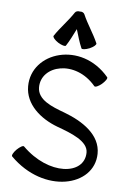

<svg xmlns="http://www.w3.org/2000/svg" viewBox="-126 -1267 939 1387"><g transform="rotate(10 344.0 -574.0)"><path d="M287 -933C310 -975 326 -1020 344 -1064C362 -1020 378 -975 401 -933C405 -925 431 -930 459 -944C487 -959 505 -978 501 -987C465 -1054 415 -1112 379 -1179C373 -1190 359 -1196 344 -1193C329 -1195 315 -1190 309 -1179C273 -1112 223 -1054 187 -987C183 -978 201 -959 229 -944C257 -930 283 -925 287 -933ZM44 -77C315 151 665 36 648 -203C638 -341 499 -416 359 -455C264 -481 156 -512 148 -603C134 -763 373 -847 540 -680C547 -673 570 -685 592 -707C614 -730 627 -753 620 -760C393 -987 48 -846 69 -597C80 -466 199 -381 329 -345C433 -317 562 -281 568 -197C580 -33 326 12 116 -163C109 -170 87 -155 66 -131C46 -107 36 -83 44 -77Z"/></g></svg>

Font: Nupuram SemiBold
Style: Regular
Weight: 600
Designer: Santhosh Thottingal (santhosh.thottingal@gmail.com)
Foundry: SMC
Version: Version 1.000